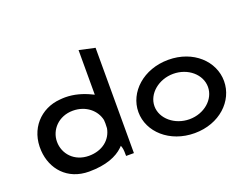

<svg xmlns="http://www.w3.org/2000/svg" viewBox="-111 -966 1560 1201"><g transform="rotate(-20 668.5 -365.5)"><path d="M299 3C414 3 486 -29 528 -69L540 -81L545 -65C549 -51 549 -27 549 -10H601V-711L496 -734V-437L479 -445C431 -468 375 -485 315 -485C302 -485 292 -484 280 -483C151 -473 51 -370 61 -222C69 -99 154 3 299 3ZM496 -266C496 -260 497 -253 497 -246C497 -234 496 -224 496 -215V-214C483 -141 421 -90 332 -90C235 -90 173 -160 173 -241C173 -320 237 -390 332 -390C419 -390 482 -335 496 -268Z M822 -241C822 -324 904 -392 1001 -392C1099 -392 1178 -324 1178 -241C1178 -158 1099 -90 1001 -90C904 -90 822 -158 822 -241ZM715 -241C715 -109 836 3 1002 3C1168 3 1285 -109 1285 -241C1285 -373 1168 -485 1002 -485C836 -485 715 -373 715 -241Z"/></g></svg>

Font: Bluebird
Style: LiExt
Weight: 300
Designer: Jasper
Foundry: Cannot Into Space Fonts
Version: Version 0.98